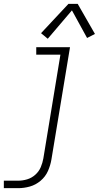

<svg xmlns="http://www.w3.org/2000/svg" viewBox="-49 -776 515 1001"><path d="M-29 205H46Q76 205 106.5 196.5Q137 188 162.5 166.5Q188 145 201 115.5Q214 86 219 56L316 -530H140V-491H266L177 50Q173 73 163.5 95.5Q154 118 135 135Q116 152 92.5 159Q69 166 46 166H-29ZM200 -574 326 -722 405 -578 446 -599 356 -756H308L165 -603Z"/></svg>

Font: Iosevka Sparkle Extralight
Style: Italic
Weight: 200
Italic angle: -9°
Designer: Belleve Invis
Foundry: Belleve Invis
Version: Version 4.5.0; ttfautohint (v1.8.3)